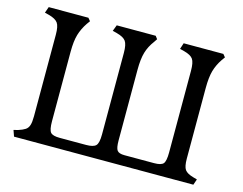

<svg xmlns="http://www.w3.org/2000/svg" viewBox="-99 -873 1299 1028"><g transform="rotate(15 551.0 -359.0)"><path d="M52 0 40 -34 64 -40Q89 -48 102.5 -57Q116 -66 121.5 -83.5Q127 -101 127 -133V-585Q127 -632 114 -650Q101 -668 64 -678L40 -684L52 -718H272L285 -702L272 -684Q249 -650 238 -613.5Q227 -577 227 -517V-133Q227 -85 239 -71Q251 -57 290 -57H436Q476 -57 490 -71Q504 -85 504 -133V-585Q504 -632 491 -650Q478 -668 440 -678L416 -684L429 -718H645L657 -702L645 -684Q620 -651 609 -614Q598 -577 598 -517V-126Q598 -84 608 -70.5Q618 -57 649 -57H813Q852 -57 864 -71Q876 -85 876 -133V-585Q876 -632 863.5 -650Q851 -668 813 -678L789 -684L800 -718H1020L1033 -702L1020 -684Q997 -650 986.5 -613.5Q976 -577 976 -517V-126Q976 -82 988 -65Q1000 -48 1036 -38L1057 -32L1046 0Z"/></g></svg>

Font: Gabriela
Style: Regular
Weight: 400
Designer: Eduardo Rodriguez Tunni
Foundry: Eduardo Rodriguez Tunni
Version: Version 2.001;gftools[0.9.26]